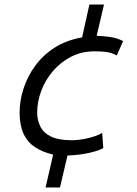

<svg xmlns="http://www.w3.org/2000/svg" viewBox="-20 -713 600 842"><path d="M180 109 213 -35Q166 -46 133 -68Q100 -90 83 -127Q66 -164 66 -220Q66 -271 83 -324Q100 -377 134 -424Q168 -471 219.5 -504Q271 -537 340 -549L372 -693H436L404 -556Q435 -555 464.5 -550.5Q494 -546 520 -533L492 -470Q474 -480 452.5 -484Q431 -488 395 -488Q338 -488 291.5 -464Q245 -440 211.5 -400.5Q178 -361 160.5 -313.5Q143 -266 143 -219Q143 -188 156 -160Q169 -132 202 -115Q235 -98 295 -98Q321 -98 349.5 -103.5Q378 -109 400 -117Q422 -125 428 -131L433 -64Q416 -53 373 -43Q330 -33 276 -31L243 109Z"/></svg>

Font: Ubuntu Sans Mono
Style: Italic
Weight: 400
Italic angle: -13.5°
Monospace: yes
Designer: Dalton Maag Ltd
Foundry: Dalton Maag Ltd
Version: Version 1.006